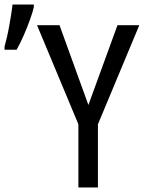

<svg xmlns="http://www.w3.org/2000/svg" viewBox="-28 -825 648 845"><path d="M317 0V-278L135 -714H234L361 -363L489 -714H585L403 -278V0ZM-8 -620Q-3 -638 2.5 -661.5Q8 -685 12.5 -710.5Q17 -736 21 -760.5Q25 -785 27 -805H121V-794Q116 -772 104 -738.5Q92 -705 76.5 -669.5Q61 -634 45 -606H-8Z"/></svg>

Font: Noto Sans Mono
Style: Regular
Weight: 400
Designer: Monotype Design Team
Foundry: Monotype Imaging Inc.
Version: Version 2.014